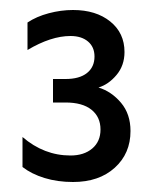

<svg xmlns="http://www.w3.org/2000/svg" viewBox="-20 -649 306 384"><path d="M241 -387Q241 -342 209.5 -313.5Q178 -285 126 -285Q95 -285 69 -293Q43 -301 25 -315V-375Q68 -338 121 -338Q148 -338 164.5 -352Q181 -366 181 -390Q181 -415 163 -429.5Q145 -444 111 -444H86V-491H111Q139 -491 154 -503Q169 -515 169 -536Q169 -555 156 -566Q143 -577 121 -577Q82 -577 35 -549V-604Q53 -616 77.5 -622.5Q102 -629 126 -629Q172 -629 200.5 -606Q229 -583 229 -545Q229 -518 213 -499Q197 -480 177 -474Q203 -466 222 -443.5Q241 -421 241 -387Z"/></svg>

Font: Madhuban Medium
Style: Regular
Weight: 500
Designer: jaikishan Patel
Foundry: MagicType
Version: Version 1.000